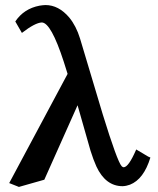

<svg xmlns="http://www.w3.org/2000/svg" viewBox="-20 -718 621 753"><path d="M561 -104 569.8 -100.1Q543.9 -15.1 489.7 6.3Q475.1 11.7 460.9 12.2Q394 12.2 357.9 -65.4Q346.2 -91.3 335 -127L284.2 -305.2Q178.2 -66.9 153.8 -13.2L54.2 15.1L16.1 0L245.1 -428.2Q244.1 -431.2 230 -476.1Q180.2 -629.4 144 -629.9Q117.7 -628.9 65.9 -588.9L40 -633.8Q73.7 -684.1 135.3 -695.8Q147.5 -697.8 158.2 -698.2Q210 -698.2 251.5 -649.4Q278.8 -616.2 293.9 -566.9L382.8 -270Q439.9 -85 457 -66.4Q461.4 -62 464.8 -62Q483.9 -62 513.2 -129.4Q513.7 -130.9 514.2 -131.8Z"/></svg>

Font: Linux Libertine O
Style: Semibold
Weight: 700
Designer: Philipp H. Poll
Foundry: Philipp H. Poll
Version: Version 5.0.0